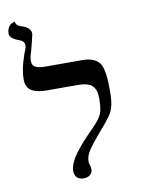

<svg xmlns="http://www.w3.org/2000/svg" viewBox="-85 -805 647 874"><g transform="rotate(-10 238.0 -367.5)"><path d="M85.9 -557.1Q85.9 -535.2 101.6 -527.6Q117.2 -520 147 -520H308.1H318.8Q345.2 -519.5 363 -512.9Q380.9 -506.3 391.6 -495.1Q402.3 -483.9 408 -462.6Q413.6 -441.4 415.3 -419.2Q417 -397 417 -360.8Q417 -315.9 411.1 -292Q405.3 -268.1 391.1 -247.3Q377 -226.6 337.9 -182.1Q299.3 -137.2 282.2 -111.1Q265.1 -85 265.1 -61Q265.1 -51.8 269 -42Q269 -41.5 270.5 -34.9Q272 -28.3 272 -24.9Q272 -7.3 260.3 2Q248.5 11.2 230 11.2Q210.9 11.2 200 0.7Q189 -9.8 189 -29.8Q189 -47.9 199.2 -70.3Q209.5 -92.8 228.3 -116.7Q247.1 -140.6 261 -156Q274.9 -171.4 293.9 -190.9Q302.2 -198.2 308.1 -205.1Q343.3 -240.7 353 -263.2Q362.8 -285.6 362.8 -332Q362.8 -352.1 359.9 -365Q356.9 -377.9 347.9 -389.6Q338.9 -401.4 320.6 -406.7Q302.2 -412.1 273.9 -412.1H133.8Q114.3 -412.1 99.1 -414.8Q84 -417.5 69.6 -424.1Q55.2 -430.7 47.1 -444.6Q39.1 -458.5 39.1 -479Q39.1 -499 43 -521.2Q46.9 -543.5 51.3 -557.9Q55.7 -572.3 64 -598.1Q74.2 -618.7 74.2 -631.8Q74.2 -649.9 53.2 -658.2Q7.8 -672.9 7.8 -696.8Q7.8 -705.6 9.8 -713.1Q11.7 -720.7 14.9 -725.6Q18.1 -730.5 21.7 -734.1Q25.4 -737.8 29.5 -740Q33.7 -742.2 36.6 -743.4Q39.6 -744.6 42 -745.1L44.9 -746.1Q46.9 -725.6 73.2 -719.2Q113.8 -706.5 113.8 -676.8Q113.8 -674.3 105.5 -640.9Q97.2 -607.4 95.2 -601.1Q85.9 -574.2 85.9 -557.1Z"/></g></svg>

Font: Common Serif News
Style: Regular
Weight: 450
Designer: Philipp H. Poll, Khaled Hosny
Foundry: Stefan Peev, Context Ltd.
Version: Version 1.026